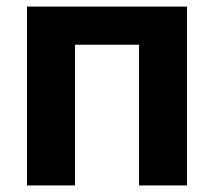

<svg xmlns="http://www.w3.org/2000/svg" viewBox="-20 -566 653 586"><path d="M550.8 -545.9V0H404.4V-429.5H209V0H62.4V-545.9Z"/></svg>

Font: Inter Variable LoSnoCo
Style: Regular
Weight: 400
Designer: Rasmus Andersson
Foundry: rsms
Version: Version 4.000;git-a52131595; featfreeze: case,dlig,ss01,ss02